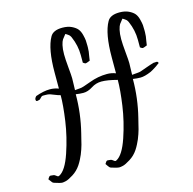

<svg xmlns="http://www.w3.org/2000/svg" viewBox="-123 -885 1131 1126"><g transform="rotate(-15 442.5 -322.0)"><path d="M587.9 -380.9Q529.3 -396.5 492.2 -396.5Q459 -396.5 430.2 -377.9Q401.4 -359.4 374 -359.4Q352.5 -359.4 328.1 -363.3Q328.1 -247.1 299.8 -133.8Q296.9 -123 291.5 -100.6Q286.1 -78.1 283.7 -68.8Q281.2 -59.6 275.4 -42Q269.5 -24.4 264.6 -13.2Q259.8 -2 252 13.7Q244.1 29.3 234.4 43.9Q214.8 73.2 185.1 91.8Q155.3 110.4 140.1 113.8Q125 117.2 119.1 117.2Q106.4 117.2 71.3 105.5Q64.5 103.5 60.5 99.1Q56.6 94.7 52.2 87.9Q47.9 81.1 43.9 77.1Q44.9 76.2 48.8 69.3Q52.7 62.5 56.6 60.5Q57.6 58.6 68.4 60.1Q79.1 61.5 81.1 61.5Q85.9 62.5 93.8 68.8Q101.6 75.2 105.5 75.2Q107.4 75.2 111.3 73.2Q151.4 52.7 183.1 -41Q214.8 -134.8 228 -227.5Q241.2 -320.3 241.2 -380.9Q225.6 -384.8 209.5 -391.6Q193.4 -398.4 182.6 -401.9Q171.9 -405.3 156.2 -405.3Q154.3 -405.3 151.4 -405.3Q148.4 -405.3 145 -405.3Q141.6 -405.3 138.7 -405.3Q133.8 -404.3 130.4 -401.9Q127 -399.4 123 -394.5Q119.1 -389.6 116.2 -387.7Q114.3 -387.7 111.8 -386.7Q109.4 -385.7 107.4 -385.3Q105.5 -384.8 103 -384.3Q100.6 -383.8 98.6 -383.8Q96.7 -383.8 95.2 -384.8Q93.8 -385.7 92.8 -387.7Q87.9 -399.4 101.6 -413.1Q150.4 -430.7 188.5 -430.7Q215.8 -430.7 241.2 -420.9V-517.6Q241.2 -662.1 278.3 -727.5Q295.9 -760.7 352.5 -760.7Q385.7 -760.7 408.7 -749.5Q431.6 -738.3 442.9 -724.6Q454.1 -710.9 460 -688Q465.8 -665 466.8 -652.8Q467.8 -640.6 467.8 -622.1V-610.4Q467.8 -596.7 466.3 -585Q464.8 -573.2 461.9 -558.1Q459 -543 458 -532.2Q436.5 -523.4 432.6 -523.4Q428.7 -523.4 426.3 -524.9Q423.8 -526.4 421.4 -528.3Q418.9 -530.3 416 -531.2V-577.1Q416 -635.7 391.6 -691.4Q390.6 -694.3 389.2 -696.3Q387.7 -698.2 386.7 -700.2Q385.7 -702.1 383.8 -704.1Q381.8 -706.1 380.9 -707Q379.9 -708 377 -710Q374 -711.9 373 -712.9Q372.1 -713.9 367.2 -716.8Q362.3 -719.7 360.4 -720.7Q345.7 -703.1 339.4 -693.8Q333 -684.6 327.6 -662.1Q322.3 -639.6 322.3 -606.4Q322.3 -578.1 327.1 -526.9Q332 -475.6 332 -459Q332 -445.3 331.1 -421.4Q330.1 -397.5 330.1 -387.7Q335 -387.7 345.7 -389.2Q356.4 -390.6 362.3 -390.6Q375 -390.6 427.7 -410.6Q480.5 -430.7 535.2 -430.7Q562.5 -430.7 587.9 -420.9V-517.6Q587.9 -662.1 625 -727.5Q642.6 -760.7 699.2 -760.7Q732.4 -760.7 755.4 -749.5Q778.3 -738.3 789.6 -724.6Q800.8 -710.9 806.6 -688Q812.5 -665 813.5 -652.8Q814.5 -640.6 814.5 -622.1V-610.4Q814.5 -596.7 813 -585Q811.5 -573.2 808.6 -558.1Q805.7 -543 804.7 -532.2Q783.2 -523.4 779.3 -523.4Q775.4 -523.4 772.9 -524.9Q770.5 -526.4 768.1 -528.3Q765.6 -530.3 762.7 -531.2V-577.1Q762.7 -635.7 738.3 -691.4Q737.3 -694.3 735.8 -696.3Q734.4 -698.2 733.4 -700.2Q732.4 -702.1 730.5 -704.1Q728.5 -706.1 727.5 -707Q726.6 -708 723.6 -710Q720.7 -711.9 719.7 -712.9Q718.8 -713.9 713.9 -716.8Q709 -719.7 707 -720.7Q692.4 -703.1 686 -693.8Q679.7 -684.6 674.3 -662.1Q668.9 -639.6 668.9 -606.4Q668.9 -578.1 673.8 -526.9Q678.7 -475.6 678.7 -459Q678.7 -445.3 677.7 -421.4Q676.8 -397.5 676.8 -387.7Q681.6 -387.7 692.4 -389.2Q703.1 -390.6 709 -390.6Q719.7 -390.6 734.4 -395.5Q749 -400.4 772.9 -409.2Q796.9 -418 818.4 -423.8Q823.2 -422.9 828.1 -423.8Q833 -424.8 837.4 -423.8Q841.8 -422.9 843.8 -418.9Q845.7 -415 843.3 -412.6Q840.8 -410.2 835.9 -407.7Q831.1 -405.3 829.1 -402.3Q823.2 -398.4 814.9 -393.1Q806.6 -387.7 799.8 -383.8Q793 -379.9 785.2 -376Q746.1 -359.4 720.7 -359.4Q699.2 -359.4 674.8 -363.3Q674.8 -247.1 646.5 -133.8Q643.6 -123 638.2 -100.6Q632.8 -78.1 630.4 -68.8Q627.9 -59.6 622.1 -42Q616.2 -24.4 611.3 -13.2Q606.4 -2 598.6 13.7Q590.8 29.3 581.1 43.9Q561.5 73.2 531.7 91.8Q502 110.4 486.8 113.8Q471.7 117.2 465.8 117.2Q451.2 117.2 416 105.5Q407.2 102.5 400.4 91.3Q393.6 80.1 390.6 77.1Q391.6 76.2 395.5 69.3Q399.4 62.5 403.3 60.5Q404.3 58.6 415 60.1Q425.8 61.5 427.7 61.5Q432.6 62.5 440.4 68.8Q448.2 75.2 452.1 75.2Q454.1 75.2 458 73.2Q498 52.7 529.8 -41Q561.5 -134.8 574.7 -227.5Q587.9 -320.3 587.9 -380.9Z"/></g></svg>

Font: Shelly2023
Style: Regular
Weight: 400
Version: Version 0.2